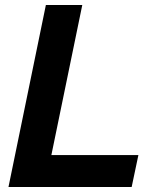

<svg xmlns="http://www.w3.org/2000/svg" viewBox="-20 -750 639 770"><path d="M310 -730 186 -128H535L508 0H14L164 -730Z"/></svg>

Font: Nacelle Bold
Style: Italic
Weight: 700
Italic angle: -12°
Designer: Sora Sagano
Foundry: Sora Sagano
Version: Version 1.000;FEAKit 1.0